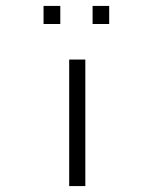

<svg xmlns="http://www.w3.org/2000/svg" viewBox="-20 -677 526 648"><path d="M213.5 -476H268V-49H213.5ZM292.5 -657H348.5V-596H292.5ZM127 -657H183.5V-596H127Z"/></svg>

Font: 3270 Nerd Font Mono SemCond
Style: Regular
Weight: 400
Monospace: yes
Version: Version 3.0.1;Nerd Fonts 3.1.1